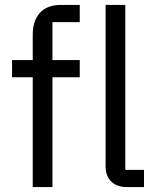

<svg xmlns="http://www.w3.org/2000/svg" viewBox="-20 -760 636 780"><path d="M565 0V-70H489V-740H409V-83C409 -35 439 0 494 0ZM113 0H193V-446H304V-516H193V-670H304V-740H226C150 -740 113 -691 113 -620V-516H29V-446H113Z"/></svg>

Font: IBM Plex Thai Looped
Style: Regular
Weight: 400
Designer: Mike Abbink, Paul van der Laan, Pieter van Rosmalen, Ben Mitchell, Mark Frömberg
Foundry: Bold Monday
Version: Version 1.0